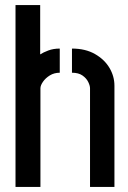

<svg xmlns="http://www.w3.org/2000/svg" viewBox="-20 -730 504 755"><path d="M41 5V-710H138V-516Q150 -524 170 -531.5Q190 -539 215 -539V-444Q193 -444 176 -433.5Q159 -423 149 -408.5Q139 -394 139 -383V5ZM334 5V-383Q334 -393 327 -407.5Q320 -422 304.5 -433Q289 -444 263 -444V-539Q316 -539 353.5 -517.5Q391 -496 410.5 -463Q430 -430 430 -393V5Z"/></svg>

Font: Stick No Bills ExtraLight SemiBold
Style: Regular
Weight: 600
Version: Version 2.000